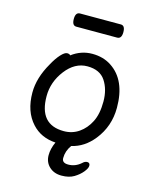

<svg xmlns="http://www.w3.org/2000/svg" viewBox="-128 -767 817 1036"><g transform="rotate(15 281.0 -249.5)"><path d="M222 97Q222 61 240 22Q158 17 108 -38Q50 -101 50 -207Q50 -289 101 -377Q121 -414 142 -437Q163 -460 177 -460Q190 -460 195 -453Q247 -492 309 -492Q371 -492 416 -462Q512 -399 512 -245Q512 -141 449 -62Q398 2 327 18Q302 52 302 92Q302 119 337 119Q376 119 407 92Q420 79 433 79Q449 79 449 96Q449 110 431.5 131.5Q414 153 386.5 169.5Q359 186 317 186Q275 186 248.5 161Q222 136 222 97ZM267 -49Q314 -49 351 -74.5Q388 -100 410.5 -144.5Q433 -189 433 -258Q433 -326 402 -373Q371 -420 301 -420Q231 -420 180 -353.5Q129 -287 129 -208Q129 -49 267 -49ZM415 -611H187Q163 -611 163 -648Q163 -685 188 -685H416Q440 -685 440 -648Q440 -611 415 -611Z"/></g></svg>

Font: ToneOZ-Pinyin-WenKai-Medium
Style: Medium
Weight: 700
Designer: Fontworks Inc.
Foundry: ToneOZ
Version: Version 0.240331